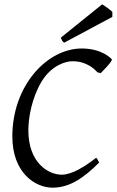

<svg xmlns="http://www.w3.org/2000/svg" viewBox="-20 -854 539 887"><path d="M358 -630C197 -630 37 -458 37 -224C37 -55 143 13 223 13C304 13 370 -35 438 -103C436 -105 430 -122 424 -125C370 -83 312 -47 265 -47C203 -47 111 -102 111 -252C111 -308 126 -400 172 -477C218 -553 285 -571 313 -571H315C332 -571 385 -570 430 -520L445 -516C447 -518 497 -567 497 -579C497 -581 453 -630 358 -630ZM499 -776V-799C493 -805 484 -812 477 -817L452 -834L261 -680C267 -665 268 -662 277 -657Z"/></svg>

Font: Temporarium
Style: Italic
Weight: 400
Italic angle: -7°
Version: Version 1.1